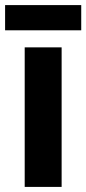

<svg xmlns="http://www.w3.org/2000/svg" viewBox="-36 -734 339 754"><path d="M283 -714H-16V-615H283ZM206 0V-548H61V0Z"/></svg>

Font: Noto Sans Bengali Condensed
Style: Bold
Weight: 700
Width: 3
Designer: Joana Ranito - Universal Thirst; Jelle Bosma - Monotype Design Team
Foundry: Universal Thirst ehf.
Version: Version 3.000